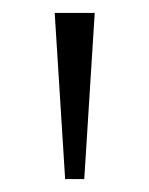

<svg xmlns="http://www.w3.org/2000/svg" viewBox="-20 -734 232 298"><path d="M127 -713.9 110.8 -456.1H81.1L64.9 -713.9Z"/></svg>

Font: CAA NEO Sans Light
Style: Regular
Weight: 300
Version: Version 1.10